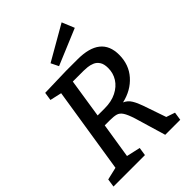

<svg xmlns="http://www.w3.org/2000/svg" viewBox="-262 -1046 1165 1165"><g transform="rotate(-45 320.5 -463.5)"><path d="M7 0 15 -53 96 -72 183 -625 108 -642 116 -695 300 -700H398Q597 -700 597 -541Q597 -456 545 -397.5Q493 -339 409 -320Q437 -308 453 -281.5Q469 -255 481 -220L532 -72L588 -53L580 0H451L392 -199Q377 -246 363 -267.5Q349 -289 329 -294.5Q309 -300 275 -300H232L196 -73L285 -53L277 0ZM376 -625H283L244 -373H305Q363 -373 405.5 -394.5Q448 -416 470.5 -451.5Q493 -487 493 -531Q493 -566 480 -585.5Q467 -605 447.5 -613Q428 -621 408.5 -623Q389 -625 376 -625ZM290 -750 266 -799 489 -927 522 -847Z"/></g></svg>

Font: Bitter Medium
Style: Italic
Weight: 500
Italic angle: -9°
Designer: Sol Matas, and Bitter project Authors
Foundry: Sol Matas
Version: Version 2.001